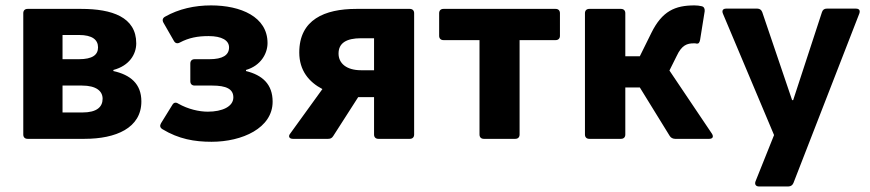

<svg xmlns="http://www.w3.org/2000/svg" viewBox="-20 -504 3159 697"><path d="M64.5 -456.1V-15.6C64.5 -5.9 70.3 0 80.1 0H287.1C400.4 0 493.2 -39.1 493.2 -135.7C493.2 -200.2 453.1 -232.4 391.6 -246.1V-250C450.2 -265.6 474.6 -307.6 474.6 -346.7C474.6 -442.4 385.7 -471.7 275.4 -471.7H80.1C70.3 -471.7 64.5 -465.8 64.5 -456.1ZM266.6 -289.1H207V-377H266.6C315.4 -377 335.9 -359.4 335.9 -332C335.9 -304.7 315.4 -289.1 266.6 -289.1ZM279.3 -95.7H207V-193.4H277.3C330.1 -193.4 352.5 -172.9 352.5 -145.5C352.5 -116.2 332 -95.7 279.3 -95.7Z M569.3 -35.2C628.9 1 686.5 10.7 748 10.7C859.4 10.7 969.7 -39.1 969.7 -134.8C969.7 -198.2 932.6 -231.4 873 -246.1V-250C926.8 -265.6 951.2 -309.6 951.2 -347.7C951.2 -443.4 853.5 -484.4 746.1 -484.4C686.5 -484.4 628.9 -471.7 579.1 -443.4C570.3 -438.5 568.4 -430.7 573.2 -421.9L611.3 -355.5C616.2 -346.7 624 -344.7 632.8 -349.6C666 -367.2 698.2 -373 737.3 -373C785.2 -373 811.5 -357.4 811.5 -332C811.5 -303.7 788.1 -289.1 740.2 -289.1H686.5C676.8 -289.1 670.9 -283.2 670.9 -273.4V-209C670.9 -199.2 676.8 -193.4 686.5 -193.4H750C801.8 -193.4 827.1 -180.7 827.1 -150.4C827.1 -117.2 787.1 -98.6 734.4 -98.6C703.1 -98.6 663.1 -107.4 627 -127.9C618.2 -133.8 610.4 -131.8 605.5 -123L564.5 -56.6C559.6 -47.9 560.5 -41 569.3 -35.2Z M1273.4 -471.7C1158.2 -471.7 1066.4 -432.6 1066.4 -313.5C1066.4 -248 1101.6 -206.1 1150.4 -180.7L1033.2 -18.6C1025.4 -8.8 1030.3 0 1043 0H1170.9C1178.7 0 1184.6 -2 1189.5 -9.8L1280.3 -151.4H1337.9V-15.6C1337.9 -5.9 1343.8 0 1353.5 0H1467.8C1477.5 0 1483.4 -5.9 1483.4 -15.6V-456.1C1483.4 -465.8 1477.5 -471.7 1467.8 -471.7ZM1337.9 -249H1291C1237.3 -249 1209 -274.4 1209 -309.6C1209 -347.7 1237.3 -365.2 1291 -365.2H1337.9Z M1720.7 -358.4V-15.6C1720.7 -5.9 1726.6 0 1736.3 0H1850.6C1860.4 0 1866.2 -5.9 1866.2 -15.6V-358.4H1997.1C2006.8 -358.4 2012.7 -364.3 2012.7 -374V-456.1C2012.7 -465.8 2006.8 -471.7 1997.1 -471.7H1589.8C1580.1 -471.7 1574.2 -465.8 1574.2 -456.1V-374C1574.2 -364.3 1580.1 -358.4 1589.8 -358.4Z M2410.2 -248 2436.5 -300.8C2455.1 -340.8 2474.6 -346.7 2499 -346.7C2502 -346.7 2505.9 -346.7 2508.8 -345.7C2515.6 -344.7 2519.5 -348.6 2521.5 -359.4L2538.1 -462.9C2539.1 -471.7 2536.1 -479.5 2527.3 -481.4C2518.6 -483.4 2510.7 -484.4 2501 -484.4C2430.7 -484.4 2383.8 -463.9 2344.7 -384.8L2302.7 -299.8H2250V-456.1C2250 -465.8 2244.1 -471.7 2234.4 -471.7H2119.1C2109.4 -471.7 2103.5 -465.8 2103.5 -456.1V-15.6C2103.5 -5.9 2109.4 0 2119.1 0H2234.4C2244.1 0 2250 -5.9 2250 -15.6V-186.5H2302.7L2411.1 -10.7C2415 -3.9 2422.9 0 2430.7 0H2554.7C2567.4 0 2571.3 -7.8 2564.5 -18.6Z M2735.4 172.9H2841.8C2850.6 172.9 2857.4 168 2860.4 160.2L3099.6 -455.1C3103.5 -466.8 3098.6 -472.7 3086.9 -472.7H2981.4C2972.7 -472.7 2966.8 -468.8 2963.9 -460L2859.4 -140.6H2855.5L2747.1 -460C2744.1 -467.8 2738.3 -472.7 2729.5 -472.7H2616.2C2604.5 -472.7 2599.6 -465.8 2604.5 -454.1L2790 -13.7L2722.7 154.3C2718.8 165 2723.6 172.9 2735.4 172.9Z"/></svg>

Font: Ed Sans Neue
Style: Bold
Weight: 700
Designer: Stephen Hutchings
Version: Version 1.004;PS 001.004;hotconv 1.0.88;makeotf.lib2.5.64775